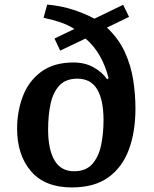

<svg xmlns="http://www.w3.org/2000/svg" viewBox="-20 -807 675 842"><path d="M295 15Q177 15 116 -56Q55 -127 55 -243Q55 -319 80.5 -385.5Q106 -452 161 -492.5Q216 -533 302 -533Q352 -533 390 -512Q428 -491 450 -459L456 -464Q444 -515 418.5 -560.5Q393 -606 355 -638L244 -585L219 -638L306 -680Q278 -698 244 -709.5Q210 -721 171 -729L187 -787Q251 -781 303.5 -763.5Q356 -746 394 -725L520 -786L546 -733L449 -686Q500 -638 527 -579.5Q554 -521 564 -457.5Q574 -394 574 -331Q574 -230 545.5 -152Q517 -74 455.5 -29.5Q394 15 295 15ZM305 -56Q357 -56 385 -88Q413 -120 423.5 -171Q434 -222 434 -280Q434 -369 406 -415.5Q378 -462 319 -462Q269 -462 241 -432.5Q213 -403 202 -352.5Q191 -302 191 -239Q191 -152 219 -104Q247 -56 305 -56Z"/></svg>

Font: Literata 7pt SemiBold
Style: Italic
Weight: 600
Italic angle: -2°
Designer: Latin by Veronika Burian and Jose Scaglione. Greek by Irene Vlachou. Cyrillic by Vera Evstafieva
Foundry: TypeTogether
Version: Version 3.002